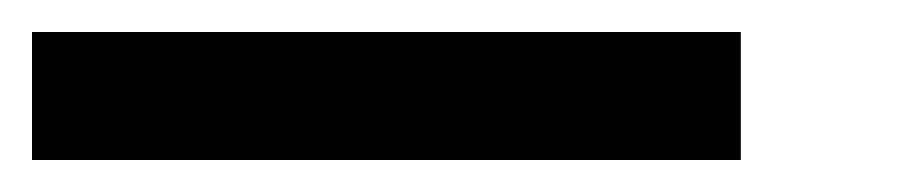

<svg xmlns="http://www.w3.org/2000/svg" viewBox="-28 -42 575 120"><path d="M-8 58V-22H435V58Z"/></svg>

Font: Source Serif 4 18pt SemiBold
Style: Italic
Weight: 600
Italic angle: -12°
Designer: Frank Grießhammer
Foundry: Adobe Systems Incorporated
Version: Version 4.004;hotconv 1.0.116;makeotfexe 2.5.65601